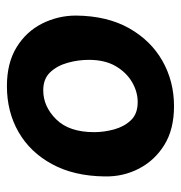

<svg xmlns="http://www.w3.org/2000/svg" viewBox="-4 -586 523 555"><g transform="rotate(90 257.5 -308.5)"><path d="M275 -445Q309 -445 327.5 -425.5Q346 -406 354 -377Q362 -348 362 -319Q362 -247 325 -209.5Q288 -172 241 -172Q208 -172 189 -192Q170 -212 161.5 -242.5Q153 -273 153 -304Q153 -350 171 -381Q189 -412 217 -428.5Q245 -445 275 -445ZM287 -550Q215 -550 156 -516.5Q97 -483 61.5 -420Q26 -357 25 -267Q25 -215 48 -169Q71 -123 116.5 -95Q162 -67 229 -67Q303 -67 361.5 -100.5Q420 -134 454.5 -197.5Q489 -261 490 -350Q491 -403 467.5 -448.5Q444 -494 399 -522Q354 -550 287 -550Z"/></g></svg>

Font: Alkatra
Style: Bold
Weight: 700
Designer: Suman Bhandary
Version: Version 1.100;gftools[0.9.22]